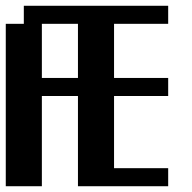

<svg xmlns="http://www.w3.org/2000/svg" viewBox="-20 -645 665 665"><path d="M0 -562.5H62.5V-625H562.5V-562.5H375V-375H562.5V-312.5H375V-62.5H562.5V0H250V-312.5H125V0H0ZM125 -562.5V-375H250V-562.5Z"/></svg>

Font: NeoDunggeunmo Pro
Style: Regular
Weight: 400
Version: Version 1.020